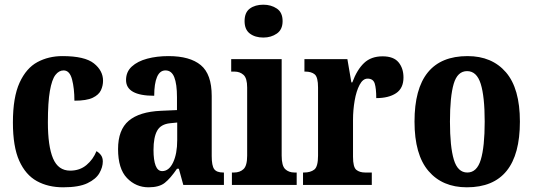

<svg xmlns="http://www.w3.org/2000/svg" viewBox="-20 -788 2270 818"><path d="M249 10Q185 10 137 -16.5Q89 -43 62 -103Q35 -163 35 -266Q35 -374 63.5 -436Q92 -498 139.5 -523.5Q187 -549 246 -549Q341 -549 380 -518Q419 -487 419 -444Q419 -423 410 -403.5Q401 -384 375 -371.5Q349 -359 297 -359Q297 -411 287 -449.5Q277 -488 251 -488Q231 -488 216 -468.5Q201 -449 192.5 -400.5Q184 -352 184 -267Q184 -165 206 -113Q228 -61 279 -61Q320 -61 348.5 -85Q377 -109 391 -144Q403 -137 410.5 -126.5Q418 -116 418 -100Q418 -76 403.5 -50.5Q389 -25 352.5 -7.5Q316 10 249 10Z M613 10Q559 10 521 -29.5Q483 -69 483 -153Q483 -235 528.5 -273.5Q574 -312 666 -316L734 -319V-374Q734 -430 722.5 -459Q711 -488 685 -488Q661 -488 649 -460Q637 -432 637 -380Q517 -380 517 -447Q517 -482 541.5 -504.5Q566 -527 607 -538Q648 -549 698 -549Q789 -549 835.5 -510.5Q882 -472 882 -379V-123Q882 -82 892.5 -67.5Q903 -53 931 -53H934V0H761L742 -69H734Q706 -28 682 -9Q658 10 613 10ZM671 -59Q700 -59 717.5 -96Q735 -133 735 -191V-266L705 -263Q665 -259 649.5 -231Q634 -203 634 -149Q634 -106 643 -82.5Q652 -59 671 -59Z M1102 -628Q1067 -628 1044.5 -645Q1022 -662 1022 -698Q1022 -735 1044.5 -751.5Q1067 -768 1102 -768Q1135 -768 1159.5 -751.5Q1184 -735 1184 -698Q1184 -662 1159.5 -645Q1135 -628 1102 -628ZM968 0V-53H977Q1002 -53 1017.5 -67.5Q1033 -82 1033 -125V-415Q1033 -455 1017.5 -469Q1002 -483 979 -483H965V-536H1180V-125Q1180 -82 1195 -67.5Q1210 -53 1235 -53H1244V0Z M1271 0V-53H1275Q1303 -53 1319 -65.5Q1335 -78 1335 -125V-415Q1335 -459 1321 -471Q1307 -483 1280 -483H1277V-536H1460L1477 -437H1481Q1501 -491 1531 -519.5Q1561 -548 1610 -548Q1657 -548 1678 -522.5Q1699 -497 1699 -458Q1699 -412 1667.5 -391Q1636 -370 1583 -370Q1583 -411 1576.5 -432Q1570 -453 1546 -453Q1526 -453 1512 -426.5Q1498 -400 1491 -359.5Q1484 -319 1484 -277V-120Q1484 -76 1498 -64.5Q1512 -53 1536 -53H1564V0Z M1969 10Q1865 10 1805.5 -59.5Q1746 -129 1746 -270Q1746 -549 1972 -549Q2076 -549 2135.5 -480Q2195 -411 2195 -270Q2195 10 1969 10ZM1971 -53Q2012 -53 2028.5 -108Q2045 -163 2045 -270Q2045 -377 2028 -431Q2011 -485 1970 -485Q1929 -485 1913 -431Q1897 -377 1897 -270Q1897 -163 1913.5 -108Q1930 -53 1971 -53Z"/></svg>

Font: Noto Serif Tamil ExtraCondensed ExtraBold
Style: Italic
Weight: 800
Width: 2
Italic angle: -12°
Designer: Indian Type Foundry, Tom Grace, and the Monotype Design Team
Foundry: Monotype Imaging Inc.
Version: Version 2.003; ttfautohint (v1.8.4.7-5d5b)